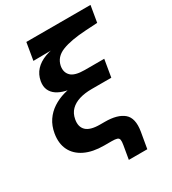

<svg xmlns="http://www.w3.org/2000/svg" viewBox="-207 -837 973 1086"><g transform="rotate(-30 279.5 -294.0)"><path d="M308.6 140.1 323.7 51.8Q327.6 29.8 325.4 18.6Q323.2 7.3 312 3.7Q300.8 0 276.9 0H228.5Q154.8 0 104.2 -24.4Q53.7 -48.8 31.5 -93.5Q9.3 -138.2 19.5 -199.2Q27.3 -245.1 50 -278.6Q72.8 -312 106.7 -334.2Q140.6 -356.4 181.9 -368.2Q223.1 -379.9 267.6 -381.8L266.6 -367.7Q227.1 -368.7 194.1 -376.5Q161.1 -384.3 137.9 -399.9Q114.7 -415.5 104.5 -439Q94.2 -462.4 99.6 -494.6Q106.9 -534.7 132.3 -562.3Q157.7 -589.8 199.5 -605.5Q241.2 -621.1 296.4 -624.5L297.4 -616.7L121.1 -614.7L140.1 -727.5H559.1L541 -620.6L465.3 -616.2Q364.3 -610.4 307.6 -587.9Q251 -565.4 240.7 -512.2Q233.9 -473.1 258.1 -449Q282.2 -424.8 347.7 -424.8H474.1L455.1 -312H327.1Q281.7 -312 246.6 -301.3Q211.4 -290.5 189.2 -268.3Q167 -246.1 160.6 -210.9Q151.9 -165 177.7 -139.6Q203.6 -114.3 267.1 -114.3H298.8Q380.9 -114.3 420.9 -80.6Q460.9 -46.9 447.3 35.2L429.2 140.1Z"/></g></svg>

Font: Inter 28pt
Style: Bold Italic
Weight: 700
Italic angle: -9.3988°
Designer: Rasmus Andersson
Foundry: rsms
Version: Version 4.001;git-66647c0bb